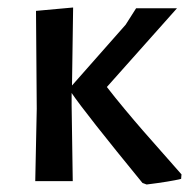

<svg xmlns="http://www.w3.org/2000/svg" viewBox="-20 -483 512 512"><path d="M74 0 78 -193 76 -454 175 -463 172 -255 315 -417 343 -461H452L265 -251Q285 -225 312.5 -192Q340 -159 360.5 -135.5Q381 -112 415.5 -73Q450 -34 464 -18L463 -6Q435 1 371 9L360 5Q207 -182 171 -235V-202L174 0Z"/></svg>

Font: Alegreya Sans Medium
Style: Regular
Weight: 500
Designer: Juan Pablo del Peral
Foundry: Huerta Tipografica
Version: Version 2.007